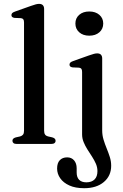

<svg xmlns="http://www.w3.org/2000/svg" viewBox="-20 -758 649 1011"><path d="M212.3 -711.2V-69.9Q212.3 -56.2 217.4 -49.3Q222.5 -42.4 232.4 -39.8L254.8 -34.8Q263.9 -32.2 268.3 -27.9Q272.7 -23.5 272.7 -16.8Q272.7 -9.1 267 -4.6Q261.3 0 249.4 0H68.2Q56.6 0 51 -4.6Q45.5 -9.1 45.5 -16.8Q45.5 -23.2 49.7 -27.6Q54 -31.9 62.8 -34.5L86.4 -39.8Q96.3 -42.7 101.4 -49.3Q106.5 -55.9 106.5 -69.6V-639.7Q106.5 -651.2 102.7 -656.3Q98.9 -661.4 90.1 -662.4L56.3 -663.8Q47.6 -665.2 43.9 -668.8Q40.2 -672.5 40.2 -678.3Q40.2 -684.9 44.4 -689.2Q48.7 -693.5 60.1 -697.5L142.3 -726.7Q158.8 -732.7 168.8 -735.2Q178.7 -737.6 185.6 -737.6Q199.1 -737.6 205.7 -730.6Q212.3 -723.5 212.3 -711.2ZM518.1 -71.3Q518.1 -45.9 525.3 -22.5Q532.4 1 541.8 23.7Q551.1 46.4 558.3 68.9Q565.4 91.4 565.4 114.9Q565.4 167.9 526.8 200.4Q488.2 233 423.4 233Q377 233 345.3 218.6Q313.6 204.3 297.2 180.7Q280.7 157.2 280.7 129.4Q280.7 100.2 295 85.4Q309.3 70.6 333.5 70.6Q356.5 70.6 370.1 86.4Q383.7 102.3 383.7 128.2V150.7Q383.7 175.7 396.8 188.9Q409.9 202.1 435.2 202.1Q463.1 201.8 478.1 186.7Q493.1 171.7 493.1 143.2Q493.1 123.2 485 104.4Q476.8 85.6 464.7 66.9Q452.6 48.3 440.6 29.4Q428.6 10.6 420.5 -9.3Q412.3 -29.1 412.3 -50.2V-379Q412.3 -390.5 408.5 -395.6Q404.7 -400.7 395.9 -401.7L362.1 -403.1Q353.4 -404.5 349.7 -408.1Q346 -411.8 346 -417.6Q346 -424.2 350.3 -428.5Q354.5 -432.8 365.9 -436.8L448.1 -466Q464.8 -472 474.8 -474.5Q484.7 -476.9 491.8 -476.9Q505.1 -476.9 511.6 -469.9Q518.1 -462.8 518.1 -450.5ZM450 -570.1Q417.4 -570.1 397.2 -588Q377 -605.9 377 -634.1Q377 -662.4 397.2 -680Q417.4 -697.5 450 -697.5Q482.9 -697.5 503.3 -679.8Q523.6 -662.1 523.6 -634.1Q523.6 -605.9 503.3 -588Q482.9 -570.1 450 -570.1Z"/></svg>

Font: Fraunces
Style: Regular
Weight: 900
Version: Version 1.000;[b76b70a41]